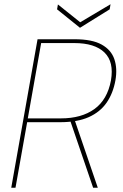

<svg xmlns="http://www.w3.org/2000/svg" viewBox="-20 -885 580 905"><path d="M33 0 157 -700H332Q414 -700 459 -675Q504 -650 519 -606Q534 -562 524 -506Q513 -445 482.5 -401Q452 -357 398.5 -333Q345 -309 263 -309H108L53 0ZM419 0 309 -322H331L441 0ZM111 -327H267Q364 -327 425 -371Q486 -415 503 -506Q518 -593 472.5 -637.5Q427 -682 330 -682H174ZM501 -865 497 -841 357 -754 249 -841 253 -864 358 -780Z"/></svg>

Font: DM Sans 12pt Thin
Style: Italic
Weight: 250
Italic angle: -10°
Version: Version 4.004;gftools[0.9.30]